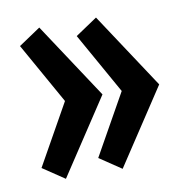

<svg xmlns="http://www.w3.org/2000/svg" viewBox="-60 -532 564 580"><g transform="rotate(-10 222.0 -242.0)"><path d="M250 -242 97 -10 30 -55 135 -242 30 -429 97 -474ZM424 -242 271 -10 204 -55 309 -242 204 -429 271 -474Z"/></g></svg>

Font: Andada SC
Style: Bold
Weight: 700
Designer: Carolina Giovagnoli
Foundry: Carolina Giovagnoli
Version: Version 1.003